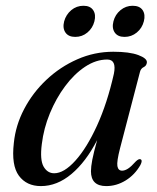

<svg xmlns="http://www.w3.org/2000/svg" viewBox="-20 -636 544 666"><path d="M396.5 -122Q384.5 -75.5 387.2 -59.8Q390 -44 403.5 -44Q413 -44 424 -51Q435 -58 451.5 -76.5Q461.5 -86 467.5 -83.5Q475.5 -80 467 -63.5Q447.5 -29.5 415.8 -10Q384 9.5 348.5 9.5Q295.5 9.5 295.5 -42Q295.5 -57.5 300.2 -82.2Q305 -107 317 -150Q278 -74.5 228 -32.5Q178 9.5 122 9.5Q72 9.5 45.5 -26.5Q19 -62.5 28 -140Q34 -201 63.8 -257.8Q93.5 -314.5 141 -359.2Q188.5 -404 248 -430.2Q307.5 -456.5 373 -456.5Q429 -456.5 459.8 -445Q490.5 -433.5 489.5 -419.5Q488.5 -408 478.5 -403.2Q468.5 -398.5 465.5 -386.5ZM125 -136Q118 -81.5 131.2 -58.2Q144.5 -35 168 -35Q202 -35 241.5 -78.8Q281 -122.5 316.5 -200.2Q352 -278 375 -380Q385 -429.5 352 -429.5Q313 -429.5 275.2 -404.5Q237.5 -379.5 206 -337.2Q174.5 -295 153 -242.8Q131.5 -190.5 125 -136ZM241 -508Q217.5 -508 207 -523.2Q196.5 -538.5 202.5 -562Q209 -585.5 227.2 -600.8Q245.5 -616 269.5 -616Q293 -616 303.2 -600.8Q313.5 -585.5 307.5 -562Q301.5 -538.5 283.2 -523.2Q265 -508 241 -508ZM412 -508Q388.5 -508 378 -523.2Q367.5 -538.5 373.5 -562Q379.5 -585.5 398 -600.8Q416.5 -616 440 -616Q464.5 -616 474.8 -600.8Q485 -585.5 479 -562Q473 -538.5 454.5 -523.2Q436 -508 412 -508Z"/></svg>

Font: Fraunces 72pt S000
Style: Italic
Weight: 400
Italic angle: -16°
Version: Version 1.000; ttfautohint (v1.8.3)